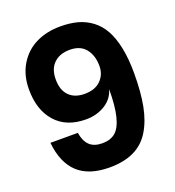

<svg xmlns="http://www.w3.org/2000/svg" viewBox="-137 -852 887 974"><g transform="rotate(-20 307.0 -365.0)"><path d="M290 14.2Q178.7 14.2 119.4 -40.8Q60.1 -95.7 48.8 -206.1H196.8Q204.1 -159.7 228.3 -136.7Q252.4 -113.8 296.9 -113.8Q340.3 -113.8 366.9 -136Q393.6 -158.2 407.7 -213.1Q421.9 -268.1 421.9 -360.8Q408.2 -311 363 -283.4Q317.9 -255.9 261.2 -255.9Q155.3 -255.9 97.2 -321Q39.1 -386.2 39.1 -497.1Q39.1 -574.2 73.7 -631.1Q108.4 -688 166.3 -716.1Q224.1 -744.1 296.9 -744.1Q349.1 -744.1 390.4 -732.9Q431.6 -721.7 465.6 -696Q499.5 -670.4 522 -630.1Q544.4 -589.8 556.6 -530.3Q568.8 -470.7 568.8 -393.1Q568.8 -291 554.7 -217.8Q540.5 -144.5 508.3 -91.3Q476.1 -38.1 421.9 -12Q367.7 14.2 290 14.2ZM184.1 -499Q184.1 -440.9 214.4 -410.4Q244.6 -379.9 297.9 -379.9Q354 -379.9 385 -410.6Q416 -441.4 416 -487.8Q416 -543.9 387.5 -580.1Q358.9 -616.2 301.8 -616.2Q247.6 -616.2 215.8 -585.7Q184.1 -555.2 184.1 -499Z"/></g></svg>

Font: Nacelle Bold
Style: Regular
Weight: 700
Designer: Sora Sagano
Foundry: Sora Sagano
Version: Version 1.000;FEAKit 1.0